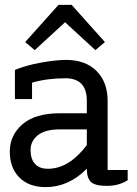

<svg xmlns="http://www.w3.org/2000/svg" viewBox="-20 -755 562 785"><path d="M273 -735 409 -583 370 -550 246 -664 122 -550 83 -583 219 -735ZM167 10Q98 10 59 -29.5Q20 -69 20 -135.5Q20 -202 72 -247Q124 -292 226 -292H335V-343Q335 -435 247 -435Q173 -435 111 -417V-350H41V-469Q86 -488 147.5 -499Q209 -510 250 -510Q330 -510 375 -464.5Q420 -419 420 -343V-60H502V-18Q465 5 417 5Q369 5 352 -11Q335 -27 335 -65Q260 10 167 10ZM176 -65Q262 -65 335 -162V-226H225Q164 -226 134.5 -202Q105 -178 105 -141.5Q105 -105 123 -85Q141 -65 176 -65Z"/></svg>

Font: Cherry Swash
Style: Regular
Weight: 400
Designer: Kasatkina Nataliya
Foundry: Nataliya Kasatkina
Version: Version 1.001